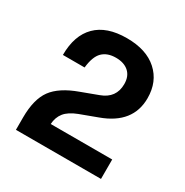

<svg xmlns="http://www.w3.org/2000/svg" viewBox="-109 -1008 583 606"><g transform="rotate(30 182.0 -705.0)"><path d="M336.9 -492.2H26.9V-537.1Q26.9 -603.5 52.7 -638.9Q78.6 -674.3 141.1 -696.8L201.2 -719.2Q251 -737.3 251 -788.1Q251 -816.4 233.9 -831.8Q216.8 -847.2 187 -847.2Q155.8 -847.2 138.2 -829.8Q120.6 -812.5 116.2 -771H37.1Q37.1 -842.3 75 -880.1Q112.8 -918 186 -918Q257.3 -918 297.1 -882.1Q336.9 -846.2 336.9 -786.1Q336.9 -694.3 234.9 -657.2L171.9 -633.8Q141.6 -622.1 127.9 -605Q114.3 -587.9 112.8 -563H336.9Z"/></g></svg>

Font: Creato Display
Style: Bold
Weight: 700
Version: Version 1.000